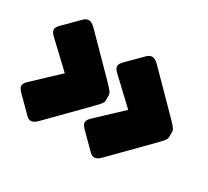

<svg xmlns="http://www.w3.org/2000/svg" viewBox="-117 -758 1017 939"><g transform="rotate(30 391.5 -288.5)"><path d="M33 -100Q16 -117 16 -130Q16 -144 33 -160L170 -289L33 -418Q16 -434 16 -448Q16 -461 33 -478L115 -560Q129 -573 143 -573Q159 -573 180 -552L374 -355Q395 -333 402.5 -323Q410 -313 410 -302V-275Q410 -265 404 -256.5Q398 -248 388 -237.5Q378 -227 374 -223L180 -26Q159 -4 142 -4Q129 -4 115 -18ZM391 -100Q374 -117 374 -130Q374 -144 391 -160L528 -289L391 -418Q374 -434 374 -448Q374 -461 391 -478L473 -560Q487 -573 501 -573Q517 -573 538 -552L732 -355Q753 -333 760.5 -323Q768 -313 768 -302V-275Q768 -265 762 -256.5Q756 -248 746 -237.5Q736 -227 732 -223L538 -26Q517 -4 500 -4Q487 -4 473 -18Z"/></g></svg>

Font: Mitr
Style: Bold
Weight: 700
Designer: Thanarat Vachiruckul
Foundry: Cadson Demak
Version: Version 1.003